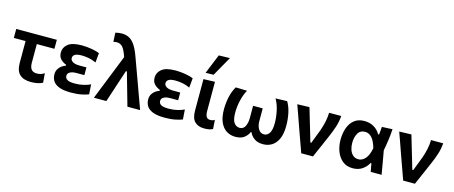

<svg xmlns="http://www.w3.org/2000/svg" viewBox="-47 -1420 4881 2063"><g transform="rotate(15 2394.0 -389.0)"><path d="M317.5 12.5Q233.5 12.5 191.2 -27.8Q149 -68 149 -155V-398H18.5V-498H470V-398H274V-190.5Q274 -142 293.2 -117.2Q312.5 -92.5 357 -92.5Q376.5 -92.5 398.2 -98.5Q420 -104.5 438 -119L447 -14.5Q426.5 -3 393 4.8Q359.5 12.5 317.5 12.5Z M762 10.5Q676 10.5 627.8 -9.2Q579.5 -29 560 -61.5Q540.5 -94 540.5 -133Q540.5 -168.5 555.8 -193.2Q571 -218 593 -233Q615 -248 635.5 -254.5V-265Q603 -276 574.8 -303Q546.5 -330 546.5 -378.5Q546.5 -434.5 593 -472.2Q639.5 -510 745.5 -510Q801 -510 857 -500.2Q913 -490.5 944 -476.5L934 -370.5Q890 -390.5 849.2 -397.8Q808.5 -405 772.5 -405Q722 -405 698.5 -391.2Q675 -377.5 675 -350.5Q675 -325.5 701 -309.8Q727 -294 775 -294H854V-208H764.5Q721.5 -208 695 -193.5Q668.5 -179 668.5 -151Q668.5 -125 692.2 -109.5Q716 -94 778.5 -94Q829 -94 875 -105.2Q921 -116.5 949.5 -131L957 -22Q931 -10.5 880.5 0Q830 10.5 762 10.5Z M1015.5 0Q1042.5 -67.5 1071.5 -140.5Q1100.5 -213.5 1128 -282.5Q1148.5 -334.5 1171.5 -391.5Q1194 -448.5 1216.5 -505Q1192.5 -578 1167 -608.8Q1141.5 -639.5 1098.5 -639.5Q1092.5 -639.5 1082.8 -638.2Q1073 -637 1062.5 -634L1057 -734.5Q1072 -738.5 1089.8 -741.5Q1107.5 -744.5 1127.5 -744.5Q1176.5 -744.5 1212.5 -724.5Q1248.5 -704.5 1277 -660.5Q1305.5 -616.5 1332 -543.5L1428.5 -278.5Q1452 -213.5 1469 -166.5Q1486 -119.5 1500.5 -80.5Q1514.5 -41.5 1529.5 0H1388.5Q1373 -55 1357.2 -110.2Q1341.5 -165.5 1325.5 -221.5L1285 -364.5H1274L1226 -219Q1207.5 -161.5 1189.5 -107.5Q1171.5 -53.5 1154 0Z M1805 10.5Q1719 10.5 1670.8 -9.2Q1622.5 -29 1603 -61.5Q1583.5 -94 1583.5 -133Q1583.5 -168.5 1598.8 -193.2Q1614 -218 1636 -233Q1658 -248 1678.5 -254.5V-265Q1646 -276 1617.8 -303Q1589.5 -330 1589.5 -378.5Q1589.5 -434.5 1636 -472.2Q1682.5 -510 1788.5 -510Q1844 -510 1900 -500.2Q1956 -490.5 1987 -476.5L1977 -370.5Q1933 -390.5 1892.2 -397.8Q1851.5 -405 1815.5 -405Q1765 -405 1741.5 -391.2Q1718 -377.5 1718 -350.5Q1718 -325.5 1744 -309.8Q1770 -294 1818 -294H1897V-208H1807.5Q1764.5 -208 1738 -193.5Q1711.5 -179 1711.5 -151Q1711.5 -125 1735.2 -109.5Q1759 -94 1821.5 -94Q1872 -94 1918 -105.2Q1964 -116.5 1992.5 -131L2000 -22Q1974 -10.5 1923.5 0Q1873 10.5 1805 10.5Z M2244.5 12.5Q2176.5 12.5 2138.8 -25.2Q2101 -63 2101 -147.5V-498L2228 -502V-178Q2228 -137.5 2240.2 -115Q2252.5 -92.5 2285.5 -92.5Q2297.5 -92.5 2308.8 -95.5Q2320 -98.5 2333 -107L2339.5 -7Q2306 12.5 2244.5 12.5ZM2105.5 -569.5Q2127.5 -624 2150 -678.5Q2172 -732.5 2194 -786.5L2317.5 -789.5Q2285.5 -733.5 2255 -679Q2224.5 -624.5 2194 -571Z M2591 12.5Q2537 12.5 2493 -14.2Q2449 -41 2423.2 -97.5Q2397.5 -154 2397.5 -244Q2397.5 -311.5 2412.2 -379.8Q2427 -448 2459.5 -502L2585.5 -498Q2556.5 -447 2540 -377Q2523.5 -307 2523.5 -240Q2523.5 -160 2548 -126.2Q2572.5 -92.5 2612 -92.5Q2652 -92.5 2671.2 -130.2Q2690.5 -168 2690.5 -223V-359H2797.5V-216.5Q2797.5 -165.5 2819.5 -129Q2841.5 -92.5 2882 -92.5Q2918 -92.5 2941 -127Q2964 -161.5 2964 -240Q2964 -305 2948.5 -376Q2933 -447 2902.5 -498L3031 -502Q3063 -448 3076.8 -379.8Q3090.5 -311.5 3090.5 -244Q3090.5 -154 3065 -97.5Q3039.5 -41 2996.2 -14.2Q2953 12.5 2898.5 12.5Q2836.5 12.5 2799.2 -15.8Q2762 -44 2748.5 -79H2739Q2726 -45.5 2690.8 -16.5Q2655.5 12.5 2591 12.5Z M3322 0Q3305 -47 3288 -95Q3271 -143 3254.5 -188.5L3223 -277Q3203.5 -332 3184 -388Q3164 -443.5 3144.5 -498L3279 -502Q3297 -442 3319.5 -365Q3342 -288 3363 -218.5L3386.5 -137.5H3397.5L3459 -298Q3477 -350.5 3487.2 -399.2Q3497.5 -448 3498.5 -498H3633.5Q3629 -434.5 3609.8 -375.2Q3590.5 -316 3566 -260.5Q3538 -195.5 3509.2 -129.5Q3480.5 -63.5 3452.5 0Z M3896 12.5Q3827.5 12.5 3782.2 -24.8Q3737 -62 3714.5 -121.8Q3692 -181.5 3692 -250Q3692 -324 3713.5 -383.2Q3735 -442.5 3778.8 -476.8Q3822.5 -511 3889.5 -511Q3950.5 -511 3996 -483.8Q4041.5 -456.5 4067 -411H4077.5Q4080.5 -434 4082.2 -455.5Q4084 -477 4085.5 -498L4202.5 -503.5Q4199 -443.5 4190.2 -380Q4181.5 -316.5 4170.5 -260.5Q4182 -195.5 4193.5 -130.5Q4204.5 -65 4216 0H4095Q4090.5 -23 4086.2 -46Q4082 -69 4078 -91.5H4069Q4044.5 -47 4001.5 -17.2Q3958.5 12.5 3896 12.5ZM3931.5 -96.5Q3972.5 -96.5 4006.5 -133.8Q4040.5 -171 4056 -253Q4033.5 -332.5 4000.5 -366.5Q3967.5 -400.5 3928 -400.5Q3871.5 -400.5 3846.8 -356.2Q3822 -312 3822 -249Q3822 -210 3833.5 -175.2Q3845 -140.5 3869.2 -118.5Q3893.5 -96.5 3931.5 -96.5Z M4456 0Q4439 -47 4422 -95Q4405 -143 4388.5 -188.5L4357 -277Q4337.5 -332 4318 -388Q4298 -443.5 4278.5 -498L4413 -502Q4431 -442 4453.5 -365Q4476 -288 4497 -218.5L4520.5 -137.5H4531.5L4593 -298Q4611 -350.5 4621.2 -399.2Q4631.5 -448 4632.5 -498H4767.5Q4763 -434.5 4743.8 -375.2Q4724.5 -316 4700 -260.5Q4672 -195.5 4643.2 -129.5Q4614.5 -63.5 4586.5 0Z"/></g></svg>

Font: Heraclito SemiBold
Style: Regular
Weight: 600
Designer: Kostas Bartsokas (font) & Cristiano Sobral (main changes)
Foundry: Kostas Bartsokas (font) & Cristiano Sobral (main changes)
Version: Version 1.00;July 8, 2020;FontCreator 13.0.0.2655 64-bit